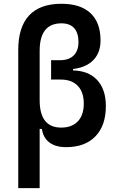

<svg xmlns="http://www.w3.org/2000/svg" viewBox="-20 -762 626 1007"><path d="M326.7 9.8Q265.6 9.8 232.2 -20.5Q198.7 -50.8 198.7 -105.5L213.4 -85.9H165Q75.7 -139.6 75.7 -229.5V-499.5Q75.7 -620.1 132.8 -681.2Q189.9 -742.2 302.2 -742.2Q402.3 -742.2 454.8 -692.9Q507.3 -643.6 507.3 -549.8Q507.3 -478 460.4 -438.2Q413.6 -398.4 327.6 -398.4H248V-446.3H295.9Q341.3 -446.3 366.5 -471.2Q391.6 -496.1 391.6 -541.5Q391.6 -589.4 368.9 -614.5Q346.2 -639.6 302.2 -639.6Q188 -639.6 188 -495.6V-236.8Q188 -92.8 300.8 -92.8Q357.4 -92.8 388.4 -125.7Q419.4 -158.7 419.4 -218.8Q419.4 -278.8 387.9 -311.8Q356.4 -344.7 298.8 -344.7H248V-392.6H357.4Q441.9 -392.6 488.5 -343.5Q535.2 -294.4 535.2 -205.6Q535.2 -103.5 480.5 -46.9Q425.8 9.8 326.7 9.8ZM75.7 224.6V-357.4H188V224.6ZM248 -370.1V-418H363.3V-370.1Z"/></svg>

Font: Cascadia Mono Medium
Style: Regular
Weight: 500
Monospace: yes
Designer: Aaron Bell
Foundry: Saja Typeworks
Version: Version 2407.024